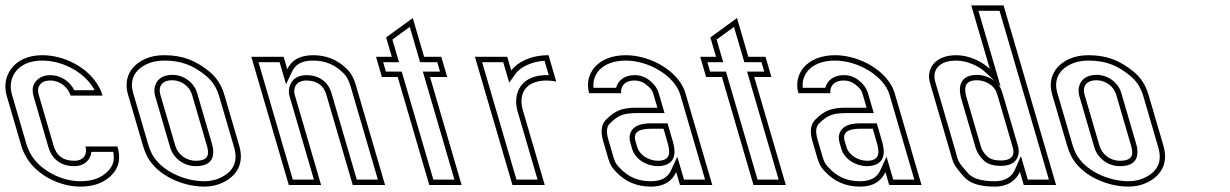

<svg xmlns="http://www.w3.org/2000/svg" viewBox="-123 -687 4566 713"><path d="M152.4 -90C109.2 -90 86.2 -111.1 76 -146L21.7 -332C17.4 -346.7 17.2 -357.8 21.2 -365.5C27.8 -378 37.3 -388 64 -388C99.4 -388 130.2 -362.5 139.2 -332H257.9C232.8 -418 132.7 -482 34.1 -482C-74.7 -482 -118.6 -401.2 -98.3 -332L-44 -146C-39.1 -129.3 -31.6 -113 -21.5 -97C17.1 -35.9 99 6 175.5 6C224.6 6 263 -8 290.7 -36C320.2 -65.9 325.8 -99.8 313.2 -143H194.4C201.8 -117.8 191.4 -90 152.4 -90ZM152.4 -70C191.2 -70 214 -94.5 216.4 -123H297.5C303.3 -91.5 297.7 -71.6 276.5 -50.1C253.3 -26.6 220.9 -14 175.5 -14C105.6 -14 29.7 -53.4 -4.6 -107.7C-13.8 -122.3 -20.5 -136.9 -24.8 -151.6L-79.1 -337.6C-81.8 -346.6 -83.1 -355.9 -83.1 -365C-83.3 -413.1 -48.2 -462 34.1 -462C114.5 -462 195.8 -414.4 228.4 -352H152.8C136.9 -384.2 103.3 -408 64 -408C31 -408 12.6 -392.1 3.5 -374.8C-4.3 -359.7 -2.4 -343 2.5 -326.4L56.8 -140.4C69.1 -98.5 100.9 -70 152.4 -70Z M352.3 -336 407.9 -146C412 -132 417 -119.2 422.9 -107.5C458.3 -37.6 552.1 6 636.1 6C661.9 6 685.7 0.5 707.5 -10.5C757.7 -35.9 784.3 -81.1 765.4 -146L709.8 -336C699.5 -371.3 680.7 -400 653.4 -422C603.6 -462.2 555.5 -482 487.1 -482C459.6 -482 435.4 -477.2 414.5 -467.5C362.1 -443.3 334.9 -395.5 352.3 -336ZM516.8 -389C551 -389 581.1 -365.9 589.8 -336L644.8 -148C653.6 -117.7 655.2 -90 604.2 -90C567.3 -90 537.2 -114.1 527.9 -146L472.3 -336C464.5 -362.6 475.9 -389 516.8 -389ZM371.5 -341.6C357 -391.2 377.8 -428.5 422.9 -449.3C440.8 -457.6 462 -462 487.1 -462C551.3 -462 593.6 -444.6 640.9 -406.4C664.9 -387 681.3 -362.2 690.6 -330.4L746.2 -140.4C762.5 -84.6 741.7 -50.2 698.5 -28.4C679.6 -18.8 659 -14 636.1 -14C557.8 -14 471.4 -56 440.7 -116.5C435.4 -127 430.8 -138.7 427.1 -151.6ZM516.8 -409C507.8 -409 499.4 -407.9 491.8 -405.7C454.3 -394.9 444.7 -359.1 453.1 -330.4L508.7 -140.4C520.5 -100 558.4 -70 604.2 -70C615 -70 624.4 -71 632.9 -73.4C677.6 -86.1 670.9 -130 664 -153.6L609 -341.6C597.7 -380.5 559.8 -409 516.8 -409Z M1162.8 -433C1129.1 -465.7 1088.1 -482 1039.8 -482C992.3 -482 960.2 -464.7 943.7 -430L930.3 -476H810.3L949.4 0H1069.4L971.5 -335C964.3 -359.5 976.5 -388 1014.7 -388C1053.9 -388 1078.6 -370.3 1089 -335L1186.9 0H1306.9L1198.7 -370C1193.5 -387.8 1184.5 -413.8 1162.8 -433ZM1149.2 -418.3C1166.9 -402.6 1174.5 -381.6 1179.5 -364.4L1280.2 -20H1201.9L1108.2 -340.6C1095.4 -384.2 1061.1 -408 1014.7 -408C1007 -408 999.8 -407.1 993 -405.2C955.2 -394.8 944 -357.9 952.3 -329.4L1042.7 -20H964.4L836.9 -456H915.3L939.2 -374.1L961.8 -421.4C974.5 -448 997.3 -462 1039.8 -462C1083.4 -462 1119 -447.6 1149.2 -418.3Z M1471.2 0H1591.2L1473.9 -401H1537.7L1515.8 -476H1452L1409.9 -620L1311 -548L1332 -476H1273.3L1295.2 -401H1353.9ZM1486.2 -20 1368.9 -421H1310.2L1299.9 -456H1358.7L1334.1 -540.1L1398.7 -587.1L1437 -456H1500.8L1511 -421H1447.3L1564.5 -20Z M1942.6 -384 1914 -482C1847.2 -482 1797.4 -455.4 1775.7 -425L1760.7 -476H1640.7L1779.9 0H1899.9L1818.3 -279C1802.6 -332.7 1823.5 -388 1907.7 -388C1919.2 -388 1931.7 -386.3 1942.6 -384ZM1914.8 -407.8C1912 -408 1910.1 -408 1907.7 -408C1891.2 -408 1876.4 -406.1 1863.2 -402.3C1798.6 -383.9 1784.4 -323.9 1799.1 -273.4L1873.2 -20H1794.9L1667.4 -456H1745.8L1768 -379.9L1791.9 -413.4C1807.4 -435 1845.6 -457.8 1899.1 -461.5Z M2388 -48 2402.1 0H2522.1L2422.4 -341C2398.6 -422.2 2293.5 -482 2201.2 -482C2093.8 -482 2044.8 -409.5 2064.9 -341H2183.6C2181 -364.3 2194.8 -388 2233.6 -388C2249.5 -388 2263.3 -383.3 2275.2 -374C2299.4 -355 2300.5 -347.5 2306.2 -328L2318.2 -287H2238.2C2213.2 -287 2192.6 -283.8 2176.6 -277.5C2160.5 -271.2 2144 -259.3 2126.9 -242C2109.9 -224.7 2106.6 -198.3 2116.9 -163L2132.7 -109C2138.2 -90.3 2142.5 -70.7 2163.7 -50C2197.9 -12.7 2241.3 6 2293.8 6C2350.5 6 2375.8 -21.2 2388 -48ZM2296 -209H2341L2354.4 -163C2364.2 -129.4 2373.7 -90 2319.5 -90C2286.3 -90 2251.9 -111.9 2243.6 -140L2236.6 -164C2227.6 -194.9 2248.3 -209 2296 -209ZM2369.8 -56.3C2360.1 -35.1 2342.8 -14 2293.8 -14C2246.3 -14 2209 -30.2 2178.4 -63.5L2178.1 -63.9L2177.7 -64.3C2160.3 -81.3 2157.6 -95 2151.9 -114.6L2136.1 -168.6C2126.7 -200.9 2131.3 -217.9 2141.2 -228C2156.9 -244 2171.4 -254 2183.9 -258.9C2196.7 -263.9 2214.8 -267 2238.2 -267H2344.8L2325.4 -333.6C2319.8 -352.6 2313.8 -369.1 2287.6 -389.7C2272.2 -401.8 2253.5 -408 2233.6 -408C2196.2 -408 2171.7 -388.2 2164.9 -361H2081.1C2080.6 -365.4 2080.5 -367.5 2080.5 -371C2080.3 -416 2117.4 -462 2201.2 -462C2286.9 -462 2382.9 -404.7 2403.2 -335.4L2495.4 -20H2417.1L2392.2 -105.1ZM2296 -229C2280.1 -229 2266.4 -227.7 2254.2 -224.1C2224.4 -215.5 2208.2 -190.1 2217.4 -158.4L2224.4 -134.4C2235.9 -95.2 2279 -70 2319.5 -70C2328.5 -70 2336.7 -70.9 2344.2 -73C2397.7 -87.7 2380.4 -145.4 2373.6 -168.6L2355.9 -229Z M2675.2 0H2795.2L2677.9 -401H2741.7L2719.8 -476H2656L2613.9 -620L2515 -548L2536 -476H2477.3L2499.2 -401H2557.9ZM2690.2 -20 2572.9 -421H2514.2L2503.9 -456H2562.7L2538.1 -540.1L2602.7 -587.1L2641 -456H2704.8L2715 -421H2651.3L2768.5 -20Z M3165 -48 3179.1 0H3299.1L3199.4 -341C3175.6 -422.2 3070.5 -482 2978.2 -482C2870.8 -482 2821.8 -409.5 2841.9 -341H2960.6C2958 -364.3 2971.8 -388 3010.6 -388C3026.5 -388 3040.3 -383.3 3052.2 -374C3076.4 -355 3077.5 -347.5 3083.2 -328L3095.2 -287H3015.2C2990.2 -287 2969.6 -283.8 2953.6 -277.5C2937.5 -271.2 2921 -259.3 2903.9 -242C2886.9 -224.7 2883.6 -198.3 2893.9 -163L2909.7 -109C2915.2 -90.3 2919.5 -70.7 2940.7 -50C2974.9 -12.7 3018.3 6 3070.8 6C3127.5 6 3152.8 -21.2 3165 -48ZM3073 -209H3118L3131.4 -163C3141.2 -129.4 3150.7 -90 3096.5 -90C3063.3 -90 3028.9 -111.9 3020.6 -140L3013.6 -164C3004.6 -194.9 3025.3 -209 3073 -209ZM3146.8 -56.3C3137.1 -35.1 3119.8 -14 3070.8 -14C3023.3 -14 2986 -30.2 2955.4 -63.5L2955.1 -63.9L2954.7 -64.3C2937.3 -81.3 2934.6 -95 2928.9 -114.6L2913.1 -168.6C2903.7 -200.9 2908.3 -217.9 2918.2 -228C2933.9 -244 2948.4 -254 2960.9 -258.9C2973.7 -263.9 2991.8 -267 3015.2 -267H3121.8L3102.4 -333.6C3096.8 -352.6 3090.8 -369.1 3064.6 -389.7C3049.2 -401.8 3030.5 -408 3010.6 -408C2973.2 -408 2948.7 -388.2 2941.9 -361H2858.1C2857.6 -365.4 2857.5 -367.5 2857.5 -371C2857.3 -416 2894.4 -462 2978.2 -462C3063.9 -462 3159.9 -404.7 3180.2 -335.4L3272.4 -20H3194.1L3169.2 -105.1ZM3073 -229C3057.1 -229 3043.4 -227.7 3031.2 -224.1C3001.4 -215.5 2985.2 -190.1 2994.4 -158.4L3001.4 -134.4C3012.9 -95.2 3056 -70 3096.5 -70C3105.5 -70 3113.7 -70.9 3121.2 -73C3174.7 -87.7 3157.4 -145.4 3150.6 -168.6L3132.9 -229Z M3427.9 -482C3348 -482 3315.6 -430 3330.5 -379L3405.6 -122C3416.8 -83.8 3414.6 -77.8 3457.6 -29.5C3478.7 -5.8 3516.4 6 3570.5 6C3625.8 6 3653.1 -23.1 3664.4 -49L3678.8 0H3798.8L3603.8 -667H3483.8L3552.8 -431C3522 -460.2 3474.5 -482 3427.9 -482ZM3577.4 -344.5C3579.9 -337.5 3582.1 -330.7 3584 -324L3638.1 -139C3645.5 -113.9 3637.7 -91 3593.4 -91C3570.1 -91 3553.1 -96.3 3542.5 -107C3522.2 -127.4 3521 -137.6 3516.5 -153L3466.5 -324C3457.6 -354.7 3454.4 -389 3505 -389C3533.3 -389 3567.8 -371.8 3577.4 -344.5ZM3427.9 -462C3468.4 -462 3511.8 -442.3 3539 -416.5L3592.8 -365.4L3510.5 -647H3588.8L3772.1 -20H3693.8L3668.2 -107.5L3646.1 -57C3637.4 -37.2 3617.7 -14 3570.5 -14C3518.6 -14 3487.8 -25.8 3472.6 -42.8C3429.9 -90.7 3436.4 -87.8 3424.8 -127.6L3349.7 -384.6C3347.9 -390.8 3347 -396.9 3346.9 -402.6C3346.8 -432.1 3368.2 -462 3427.9 -462ZM3596.3 -351.1C3582.7 -389.7 3539.5 -409 3505 -409C3495.8 -409 3487.5 -408.1 3479.9 -406C3431 -392.5 3440.3 -342.5 3447.3 -318.4L3497.3 -147.4C3501.4 -133.5 3505.8 -115.5 3528.3 -92.9C3544.3 -76.8 3567.4 -71 3593.4 -71C3603.9 -71 3613.3 -72.1 3621.7 -74.5C3658.7 -85 3664.8 -119.2 3657.3 -144.6L3603.2 -329.6C3601.2 -336.6 3598.9 -343.8 3596.3 -351.1Z M3784.3 -336 3839.9 -146C3844 -132 3849 -119.2 3854.9 -107.5C3890.3 -37.6 3984.1 6 4068.1 6C4093.9 6 4117.7 0.5 4139.5 -10.5C4189.7 -35.9 4216.3 -81.1 4197.4 -146L4141.8 -336C4131.5 -371.3 4112.7 -400 4085.4 -422C4035.6 -462.2 3987.5 -482 3919.1 -482C3891.6 -482 3867.4 -477.2 3846.5 -467.5C3794.1 -443.3 3766.9 -395.5 3784.3 -336ZM3948.8 -389C3983 -389 4013.1 -365.9 4021.8 -336L4076.8 -148C4085.6 -117.7 4087.2 -90 4036.2 -90C3999.3 -90 3969.2 -114.1 3959.9 -146L3904.3 -336C3896.5 -362.6 3907.9 -389 3948.8 -389ZM3803.5 -341.6C3789 -391.2 3809.8 -428.5 3854.9 -449.3C3872.8 -457.6 3894 -462 3919.1 -462C3983.3 -462 4025.6 -444.6 4072.9 -406.4C4096.9 -387 4113.3 -362.2 4122.6 -330.4L4178.2 -140.4C4194.5 -84.6 4173.7 -50.2 4130.5 -28.4C4111.6 -18.8 4091 -14 4068.1 -14C3989.8 -14 3903.4 -56 3872.7 -116.5C3867.4 -127 3862.8 -138.7 3859.1 -151.6ZM3948.8 -409C3939.8 -409 3931.4 -407.9 3923.8 -405.7C3886.3 -394.9 3876.7 -359.1 3885.1 -330.4L3940.7 -140.4C3952.5 -100 3990.4 -70 4036.2 -70C4047 -70 4056.4 -71 4064.9 -73.4C4109.6 -86.1 4102.9 -130 4096 -153.6L4041 -341.6C4029.7 -380.5 3991.8 -409 3948.8 -409Z"/></svg>

Font: Din Kursivschrift
Style: BreitLeftGho
Weight: 400
Version: Version 1.089